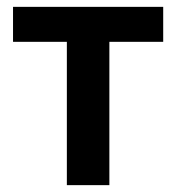

<svg xmlns="http://www.w3.org/2000/svg" viewBox="-20 -540 513 560"><path d="M175 0H299V-418H456V-520H18V-418H175Z"/></svg>

Font: Fixel Display SemiBold
Style: Regular
Weight: 600
Designer: AlfaBravo + MacPaw
Foundry: Kyrylo Tkachov, Marchela Mozhyna, Serhii Makarenko, Maria Weinstein, Zakhar Kryvoshyya
Version: Version 1.211